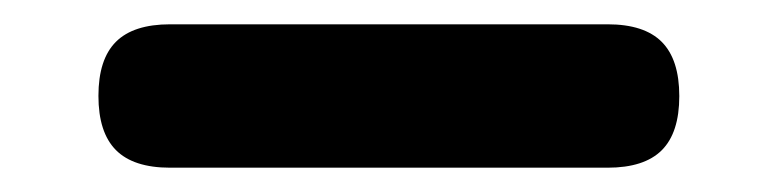

<svg xmlns="http://www.w3.org/2000/svg" viewBox="-20 -409 640 158"><path d="M120 -271H480Q510.2 -271 524.6 -285.4Q539 -299.8 539 -329.9Q539 -360 524.6 -374.5Q510.2 -389 480 -389H120Q89.8 -389 75.4 -374.6Q61 -360.2 61 -330.1Q61 -300 75.4 -285.5Q89.8 -271 120 -271Z"/></svg>

Font: Maple Mono
Style: Regular
Weight: 400
Monospace: yes
Designer: subframe7536
Version: Version 7.300